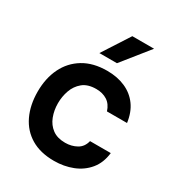

<svg xmlns="http://www.w3.org/2000/svg" viewBox="-180 -871 920 994"><g transform="rotate(30 279.5 -374.0)"><path d="M291 7Q209 7 153 -26.5Q97 -60 68 -121Q39 -182 39 -262Q39 -342 69 -403.5Q99 -465 157 -500Q215 -535 298 -535Q359 -535 406.5 -514Q454 -493 483.5 -452.5Q513 -412 521 -352H401Q389 -390 361.5 -407.5Q334 -425 296 -425Q245 -425 215.5 -400.5Q186 -376 173 -339Q160 -302 160 -262Q160 -220 174 -183.5Q188 -147 217.5 -125Q247 -103 294 -103Q332 -103 362.5 -120Q393 -137 402 -175H526Q519 -114 485.5 -73.5Q452 -33 401 -13Q350 7 291 7ZM216 -594 320 -755H450L321 -594Z"/></g></svg>

Font: Onest SemiBold
Style: Regular
Weight: 600
Designer: Dmitri Voloshin, Andrey Kudryavtsev
Foundry: Dmitri Voloshin, Andrey Kudryavtsev
Version: Version 1.000;gftools[0.9.33]